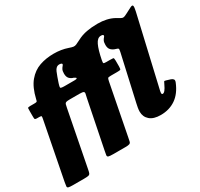

<svg xmlns="http://www.w3.org/2000/svg" viewBox="-206 -1040 1487 1430"><g transform="rotate(-30 537.5 -325.0)"><path d="M332 -415Q308.5 -415 299.2 -411.8Q290 -408.5 287.5 -399Q285 -389.5 281 -370L189 103Q185 125.5 180.8 135.2Q176.5 145 164.8 147.5Q153 150 126 150H36Q5.5 150 -5.2 147Q-16 144 -15 132.8Q-14 121.5 -9.5 97L84.5 -386Q88.5 -405 87.2 -410Q86 -415 69.5 -415H51.5Q32 -415 30.5 -422Q29 -429 29 -450V-488Q29 -506.5 29.8 -513.2Q30.5 -520 50 -520H86Q105 -520 108.5 -523.2Q112 -526.5 115 -542Q136 -632.5 177.5 -682Q219 -731.5 275 -750.8Q331 -770 396 -770Q461.5 -770 516 -751Q538.5 -743 551 -741.2Q563.5 -739.5 576.2 -744.8Q589 -750 613 -762.5Q653 -784 696.8 -792Q740.5 -800 791 -800Q872.5 -800 929.5 -769Q952 -756.5 962.8 -749.8Q973.5 -743 984.2 -744.2Q995 -745.5 1017 -757.5L1065.5 -782.5Q1086 -793 1089.2 -782Q1092.5 -771 1084.5 -736L946.5 -138.5Q945.5 -134 944.2 -127Q943 -120 943 -116Q943 -104.5 952 -104.5Q971.5 -104.5 996.5 -159Q1003 -174 1006.5 -179Q1010 -184 1024.5 -178.5L1058.5 -168Q1072.5 -163 1078.2 -154.5Q1084 -146 1077 -129Q1045 -50.5 990 -12.8Q935 25 861 25Q799.5 25 767.8 -2.8Q736 -30.5 736 -75.5Q736 -90 739.2 -108.5Q742.5 -127 745.5 -140L833.5 -531.5Q839 -555 835.2 -559.8Q831.5 -564.5 814.5 -569Q793 -575 778.2 -589.5Q763.5 -604 763.5 -632.5Q763.5 -657 770 -669.2Q776.5 -681.5 782.8 -687.8Q789 -694 789 -700Q789 -710 768 -710Q738 -710 718.8 -669.5Q699.5 -629 684 -550Q679.5 -527.5 683 -523.8Q686.5 -520 706 -520H736.5Q758 -520 764.8 -518.8Q771.5 -517.5 771.5 -494V-444Q771.5 -420 765.8 -417.5Q760 -415 736.5 -415H685Q662 -415 658.5 -410Q655 -405 651 -386L566.5 49Q562.5 69 560 80.2Q557.5 91.5 548 95.8Q538.5 100 512.5 100H408Q377.5 100 367.2 96.5Q357 93 358.5 81.2Q360 69.5 365 45L446.5 -360Q451 -381 453.8 -393Q456.5 -405 449 -410Q441.5 -415 414 -415ZM436 -540.5Q417.5 -545 403.5 -559.2Q389.5 -573.5 389.5 -602.5Q389.5 -625.5 396.2 -638Q403 -650.5 409.5 -657.2Q416 -664 416 -670Q416 -674.5 409 -677.2Q402 -680 393 -680Q364.5 -680 350 -645Q335.5 -610 319 -560Q311 -535 312 -527.5Q313 -520 347.5 -520H430.5Q454 -520 454.5 -527Q454.5 -532 436 -540.5Z"/></g></svg>

Font: Besley* Narrow Fatface
Style: Italic
Weight: 900
Width: 4
Italic angle: -13°
Designer: Owen Earl
Foundry: indestructible type*
Version: Version 3.000; ttfautohint (v1.8.3)